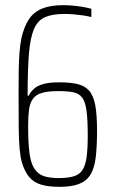

<svg xmlns="http://www.w3.org/2000/svg" viewBox="-20 -716 437 744"><path d="M211 8Q168 8 139.5 -0.5Q111 -9 93.5 -29.5Q76 -50 65 -86Q59 -107 56 -139.5Q53 -172 52.5 -224Q52 -276 52 -353Q52 -400 52.5 -439.5Q53 -479 55.5 -511.5Q58 -544 63 -568Q73 -612 91.5 -640.5Q110 -669 142.5 -682.5Q175 -696 225 -696Q241 -696 259 -694.5Q277 -693 296 -690Q315 -687 334 -682V-650Q318 -654 300 -656.5Q282 -659 264.5 -660.5Q247 -662 230 -662Q183 -662 154.5 -649.5Q126 -637 111.5 -603Q97 -569 92 -506.5Q87 -444 87 -345H91Q98 -359 110.5 -371Q123 -383 146.5 -390Q170 -397 209 -397Q251 -397 279.5 -390.5Q308 -384 325 -365Q342 -346 349 -309Q356 -272 356 -210Q356 -149 351 -107Q346 -65 331 -40Q316 -15 287 -3.5Q258 8 211 8ZM206 -26Q242 -26 264.5 -32.5Q287 -39 299 -56.5Q311 -74 315.5 -106.5Q320 -139 320 -191Q320 -251 315.5 -285.5Q311 -320 299 -337Q287 -354 264 -358.5Q241 -363 206 -363Q166 -363 142.5 -356Q119 -349 107.5 -333Q96 -317 92.5 -291.5Q89 -266 89 -228Q89 -165 94 -125Q99 -85 112.5 -63.5Q126 -42 148.5 -34Q171 -26 206 -26Z"/></svg>

Font: Saira ExtraCondensed Thin
Style: Regular
Weight: 250
Width: 2
Designer: Hector Gatti with collaboration of the Omnibus-Type team
Foundry: Omnibus-Type
Version: Version 1.101